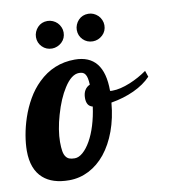

<svg xmlns="http://www.w3.org/2000/svg" viewBox="-99 -763 735 835"><g transform="rotate(-10 268.0 -345.5)"><path d="M122.6 -590.8Q105 -608.4 105 -633.8Q105 -645.5 109.6 -656.7Q114.3 -668 122.6 -676.8Q139.6 -694.8 166 -694.8Q178.2 -694.8 189.5 -689.9Q200.7 -685.1 209 -676.8Q217.3 -668.5 222.2 -657.2Q227.1 -646 227.1 -633.8Q227.1 -607.9 209 -590.8Q200.2 -582.5 189 -577.9Q177.7 -573.2 166 -573.2Q140.1 -573.2 122.6 -590.8ZM302.7 -590.8Q285.2 -608.4 285.2 -633.8Q285.2 -645.5 289.8 -656.7Q294.4 -668 302.7 -676.8Q319.8 -694.8 346.2 -694.8Q370.1 -694.8 389.2 -676.8Q397.5 -668.5 402.3 -657.2Q407.2 -646 407.2 -633.8Q407.2 -607.9 389.2 -590.8Q370.1 -573.2 346.2 -573.2Q320.3 -573.2 302.7 -590.8ZM25.4 -32.2Q-20 -72.3 -20 -153.8Q-20 -184.6 -13.7 -221.9Q-7.3 -259.3 5.4 -297.4Q19.5 -339.4 41 -376.7Q62.5 -414.1 91.8 -442.4Q159.7 -508.8 253.9 -508.8Q381.8 -508.8 381.8 -349.1V-348.1Q384.8 -347.2 386.7 -347.2H393.1Q426.3 -347.2 471.7 -365.7Q511.7 -382.3 546.9 -407.2L556.2 -379.9Q526.9 -349.1 480.7 -327.6Q434.6 -306.2 378.9 -296.9Q373 -229 352.5 -173.1Q332 -117.2 299.8 -77.1Q268.1 -38.1 227.1 -17.1Q186 3.9 140.1 3.9Q65.9 3.9 25.4 -32.2ZM250.5 -146Q266.6 -174.3 278.3 -212.4Q290 -250.5 295.9 -293.9Q281.2 -297.9 275.1 -308.6Q269 -319.3 269 -335.9Q269 -356.4 277.1 -370.1Q285.2 -383.8 299.8 -390.1Q298.8 -407.2 296.6 -418Q294.4 -428.7 290 -435.5Q285.6 -442.4 279.1 -445.3Q272.5 -448.2 262.2 -448.2Q228.5 -448.2 196.3 -397.5Q167.5 -353 147.9 -284.2Q138.7 -252.9 133.8 -222.4Q128.9 -191.9 128.9 -167Q128.9 -142.1 131.6 -126.5Q134.3 -110.8 140.6 -102.1Q146.5 -93.3 155.8 -89.6Q165 -85.9 180.2 -85.9Q197.8 -85.9 216.1 -101.8Q234.4 -117.7 250.5 -146Z"/></g></svg>

Font: Pattaya
Style: Regular
Weight: 400
Designer: Pablo Impallari / Thai characters Designed by Thanarat Vachiruckul and Suppakit Chalermlarp
Foundry: Pablo Impallari
Version: Version 2.000